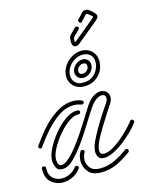

<svg xmlns="http://www.w3.org/2000/svg" viewBox="-137 -847 722 926"><g transform="rotate(-15 224.5 -383.5)"><path d="M76 -59Q52 -59 44.5 -78.5Q37 -98 37 -111Q37 -136 54 -170Q71 -204 98 -237Q125 -270 156 -292Q187 -314 215 -314Q229 -314 229 -304Q229 -300 226 -296.5Q223 -293 218 -294Q196 -296 168.5 -276.5Q141 -257 115.5 -226.5Q90 -196 73.5 -165Q57 -134 57 -111Q57 -97 62 -88Q67 -79 76 -79Q93 -79 115.5 -99.5Q138 -120 162 -151.5Q186 -183 208.5 -217.5Q231 -252 248.5 -280.5Q266 -309 275 -323Q294 -351 313 -362.5Q332 -374 348 -374Q366 -374 377.5 -363Q389 -352 389 -335Q389 -320 378 -303Q370 -291 352 -263.5Q334 -236 315 -204.5Q296 -173 283 -147Q269 -117 269 -99Q269 -79 289 -79Q307 -79 329.5 -91Q352 -103 375 -122Q398 -141 418 -161.5Q438 -182 451 -199Q454 -203 458 -203Q464 -203 467.5 -197.5Q471 -192 467 -187Q454 -168 431.5 -146Q409 -124 383 -104Q357 -84 331 -71.5Q305 -59 285 -59Q266 -59 257.5 -70Q249 -81 249 -98Q249 -119 261 -146Q274 -174 293.5 -207.5Q313 -241 332.5 -270.5Q352 -300 362 -315Q369 -325 369 -335Q369 -354 349 -354Q338 -354 322.5 -344Q307 -334 291 -311Q269 -278 242.5 -235Q216 -192 189 -154Q162 -117 133.5 -88Q105 -59 76 -59ZM0 -182Q-5 -182 -8.5 -187Q-12 -192 -8 -198Q9 -222 31.5 -250.5Q54 -279 82 -304.5Q110 -330 142 -346.5Q174 -363 209 -363Q220 -363 231 -360.5Q242 -358 252 -354Q258 -351 258 -345Q258 -341 254 -337.5Q250 -334 244 -336Q244 -336 241 -337Q238 -338 233 -339Q228 -341 222 -342Q216 -343 209 -343Q168 -343 131 -318Q94 -293 62.5 -257Q31 -221 8 -187Q5 -182 0 -182ZM253 5Q208 5 188.5 -19.5Q169 -44 169 -73Q169 -97 181 -119Q184 -124 190 -124Q195 -124 198.5 -119.5Q202 -115 199 -109Q189 -91 189 -73Q189 -51 204 -33Q219 -15 253 -15Q291 -15 325.5 -31.5Q360 -48 391 -71Q393 -73 397 -73Q407 -73 407 -63Q407 -58 403 -55Q371 -31 334 -13Q297 5 253 5ZM62 4Q29 4 3.5 -18Q-22 -40 -20 -86Q-20 -95 -10 -95Q-6 -95 -2.5 -92.5Q1 -90 0 -85Q-1 -49 18 -32.5Q37 -16 62 -16Q82 -16 102 -25.5Q122 -35 135 -53Q138 -57 143 -57Q148 -57 152 -52Q156 -47 151 -41Q135 -19 111 -7.5Q87 4 62 4ZM280 -417Q249 -417 228.5 -436.5Q208 -456 208 -486Q208 -513 223 -536Q238 -559 261.5 -573Q285 -587 310 -587Q342 -587 362 -567Q382 -547 382 -517Q382 -474 353 -445.5Q324 -417 280 -417ZM279 -436Q317 -435 340 -460.5Q363 -486 363 -519Q363 -540 349 -553.5Q335 -567 311 -567Q290 -567 271 -555.5Q252 -544 239.5 -525.5Q227 -507 227 -485Q227 -464 241.5 -449.5Q256 -435 279 -436ZM288 -458Q272 -458 261.5 -468Q251 -478 251 -494Q251 -514 268 -529.5Q285 -545 304 -545Q320 -545 330 -535Q340 -525 340 -509Q340 -489 324 -473.5Q308 -458 288 -458ZM290 -478Q301 -478 310.5 -487Q320 -496 320 -508Q320 -525 302 -525Q291 -525 281 -516Q271 -507 271 -495Q271 -478 290 -478ZM293 -615Q273 -615 273 -641Q273 -653 274.5 -661Q276 -669 284 -677L311 -704Q312 -706 316 -706Q321 -706 326 -701Q331 -696 325 -690L300 -665Q293 -658 292 -653.5Q291 -649 291 -641Q291 -635 292.5 -635Q294 -635 298 -638Q302 -641 317 -653.5Q332 -666 350.5 -681Q369 -696 385 -709.5Q401 -723 407 -728Q407 -728 407.5 -728.5Q408 -729 408 -730Q408 -732 404.5 -735.5Q401 -739 390 -747Q381 -755 375 -749Q356 -727 349 -720Q347 -718 344 -718Q338 -718 334.5 -724.5Q331 -731 335 -735Q343 -743 349.5 -750Q356 -757 359 -761Q368 -772 380 -772Q392 -772 402 -763Q429 -742 429 -729Q429 -722 421 -714Q414 -708 398 -694.5Q382 -681 363 -665.5Q344 -650 329 -637.5Q314 -625 310 -622Q302 -615 293 -615Z"/></g></svg>

Font: Neonderthaw
Style: Regular
Weight: 400
Designer: Robert E. Leuschke
Foundry: Robert E. Leuschke
Version: Version 1.010; ttfautohint (v1.8.3)